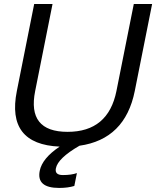

<svg xmlns="http://www.w3.org/2000/svg" viewBox="-20 -718 777 946"><path d="M273.9 4.4Q10.3 -6.8 63 -269.5L148.4 -698.2H238.8L153.3 -269.5Q112.8 -68.4 313 -68.4Q513.2 -68.4 553.7 -269.5L639.2 -698.2H729.5L644 -269.5Q596.2 -31.7 371.6 0Q265.1 61.5 255.4 111.3Q248.5 144.5 290 144.5Q331.5 144.5 358.9 134.8L346.2 198.2Q314.5 208 271.5 208Q158.7 208 175.8 123.5Q188 62 273.9 4.4Z"/></svg>

Font: Sansation
Style: Italic
Weight: 400
Designer: Bernd Montag
Version: Version 1.301